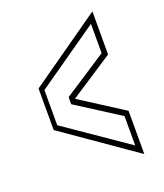

<svg xmlns="http://www.w3.org/2000/svg" viewBox="-115 -671 643 751"><g transform="rotate(-20 206.5 -296.0)"><path d="M357 1 56 -208.5V-381.5L357 -593V-413.5L176 -295L357 -179ZM335 -43V-165L155 -280V-309.5L335 -427V-549L75.5 -368V-221.5Z"/></g></svg>

Font: Tourney Thin ExtraLight
Style: Regular
Weight: 250
Version: Version 1.015